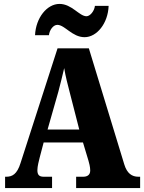

<svg xmlns="http://www.w3.org/2000/svg" viewBox="-20 -961 736 981"><path d="M412 -771C475 -771 532 -842 535 -931H465C462 -904 440 -878 422 -878C385 -878 347 -941 284 -941C220 -941 163 -870 159 -781H230C233 -808 252 -834 273 -834C311 -834 349 -771 412 -771ZM6 0H246V-58H203C178 -58 171 -70 171 -92C171 -111 179 -141 183 -157L203 -233H404L432 -140C435 -130 441 -108 441 -90C441 -65 423 -58 405 -58H369V0H696V-58H687C654 -58 629 -75 615 -121L434 -714H274L85 -128C67 -70 42 -58 12 -58H6ZM223 -299 278 -492C288 -529 298 -571 308 -613C315 -570 326 -529 336 -490L385 -299Z"/></svg>

Font: Noto Serif Devanagari Condensed Black
Style: Regular
Weight: 900
Width: 3
Designer: Universal Thirst, Indian Type Foundry and the Monotype Design Team
Foundry: Monotype Imaging Inc.
Version: Version 2.004